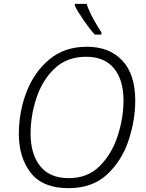

<svg xmlns="http://www.w3.org/2000/svg" viewBox="-20 -968 759 998"><path d="M336 10Q461 10 537.5 -62Q614 -134 648.5 -239Q683 -344 683 -445Q683 -582 615.5 -653.5Q548 -725 432 -725Q316 -725 237.5 -660Q159 -595 118.5 -491.5Q78 -388 78 -272Q78 -149 140 -69.5Q202 10 336 10ZM338 -42Q238 -42 188.5 -105Q139 -168 139 -273Q139 -368 170 -460.5Q201 -553 265 -613Q329 -673 428 -673Q523 -673 572.5 -612.5Q622 -552 622 -446Q622 -356 592 -262.5Q562 -169 499 -105.5Q436 -42 338 -42ZM473 -788H507V-800Q488 -828 465.5 -869Q443 -910 430 -948H369V-938Q383 -909 415 -862.5Q447 -816 473 -788Z"/></svg>

Font: Noto Sans UI Light
Style: Italic
Weight: 300
Italic angle: -12°
Designer: Monotype Design Team
Foundry: Monotype Imaging Inc.
Version: Version 1.901